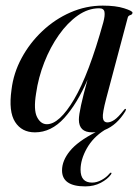

<svg xmlns="http://www.w3.org/2000/svg" viewBox="-20 -463 499 684"><path d="M358.5 -112.5Q344.5 -59.5 346.5 -43.2Q348.5 -27 363 -27Q374 -27 387.5 -36Q401 -45 421 -70.5Q425 -76 427.5 -75Q430.5 -74 426.5 -66.5Q396.5 -17.5 353 0Q311.5 26 289.2 65.8Q267 105.5 267 141.5Q267 187.5 308 187.5Q325 187.5 342.2 178Q359.5 168.5 370 155.5Q373.5 151 376.5 152.5Q378.5 154 375 159Q363 175.5 339 188.2Q315 201 283.5 201Q201 201 201 144Q201 109.5 228.8 75.2Q256.5 41 320.5 8Q314.5 8.5 308.5 8.5Q261 8.5 261 -37Q261 -68.5 292 -179.5Q255 -93.5 208.8 -42.5Q162.5 8.5 104.5 8.5Q57.5 8.5 33.8 -28.5Q10 -65.5 21 -143.5Q28 -202.5 57 -256.2Q86 -310 130.8 -352.2Q175.5 -394.5 231 -418.8Q286.5 -443 346 -443Q392.5 -443 422.2 -433.5Q452 -424 452 -418Q452 -411.5 444.2 -409.2Q436.5 -407 435 -400ZM108.5 -130Q99 -71.5 112 -46Q125 -20.5 147 -20.5Q191.5 -20.5 244 -109.2Q296.5 -198 348 -383.5Q354.5 -407.5 352.2 -420.5Q350 -433.5 333 -433.5Q294 -433.5 257.2 -407.8Q220.5 -382 189.8 -338.5Q159 -295 137.8 -240.8Q116.5 -186.5 108.5 -130Z"/></svg>

Font: Fraunces 144pt S000
Style: Italic
Weight: 400
Italic angle: -16°
Version: Version 1.000; ttfautohint (v1.8.3)